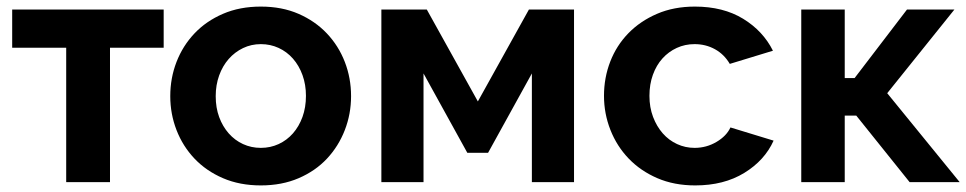

<svg xmlns="http://www.w3.org/2000/svg" viewBox="-20 -553 2934 583"><path d="M314 0H181V-408H17V-524H477V-408H314Z M772 10Q708 10 657 -12Q606 -34 570.5 -71.5Q535 -109 516 -158Q497 -207 497 -261Q497 -316 516 -365Q535 -414 570.5 -451.5Q606 -489 657 -511Q708 -533 772 -533Q836 -533 886.5 -511Q937 -489 972.5 -451.5Q1008 -414 1027 -365Q1046 -316 1046 -261Q1046 -207 1027 -158Q1008 -109 973 -71.5Q938 -34 887 -12Q836 10 772 10ZM635 -261Q635 -226 645.5 -197.5Q656 -169 674.5 -148Q693 -127 718 -115.5Q743 -104 772 -104Q801 -104 826 -115.5Q851 -127 869.5 -148Q888 -169 898.5 -198Q909 -227 909 -262Q909 -296 898.5 -325Q888 -354 869.5 -375Q851 -396 826 -407.5Q801 -419 772 -419Q743 -419 718 -407Q693 -395 674.5 -374Q656 -353 645.5 -324Q635 -295 635 -261Z M1431 -245 1586 -524H1723V0H1595V-330L1462 -89H1399L1266 -330V0H1138V-524H1276Z M1814 -262Q1814 -317 1833 -366Q1852 -415 1888 -452Q1924 -489 1975 -511Q2026 -533 2090 -533Q2176 -533 2236.5 -496Q2297 -459 2327 -399L2196 -359Q2179 -388 2151 -403.5Q2123 -419 2089 -419Q2060 -419 2035 -407.5Q2010 -396 1991.5 -375.5Q1973 -355 1962.5 -326Q1952 -297 1952 -262Q1952 -227 1963 -198Q1974 -169 1992.5 -148Q2011 -127 2036 -115.5Q2061 -104 2089 -104Q2125 -104 2155.5 -122Q2186 -140 2198 -166L2329 -126Q2302 -66 2240 -28Q2178 10 2091 10Q2027 10 1976 -12Q1925 -34 1889 -71.5Q1853 -109 1833.5 -158.5Q1814 -208 1814 -262Z M2734 -524H2878L2674 -270L2894 0H2742L2580 -202H2545V0H2413V-524H2545V-316H2575Z"/></svg>

Font: IngvarSans
Style: Bold
Weight: 700
Version: Version 3.000